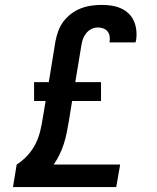

<svg xmlns="http://www.w3.org/2000/svg" viewBox="-20 -763 640 783"><path d="M33 0 48 -92Q73 -108 93 -130Q113 -152 125.5 -177.5Q138 -203 144.5 -230.5Q151 -258 155 -285L166 -351H119V-428H179L206 -594Q210 -615 217.5 -636Q225 -657 238.5 -675Q252 -693 270.5 -707Q289 -721 310 -729Q331 -737 352.5 -740Q374 -743 395 -743Q415 -743 435 -740Q455 -737 473 -729Q491 -721 504.5 -708Q518 -695 526 -677Q534 -659 536 -639Q538 -619 535 -599Q534 -596 533.5 -594Q533 -592 533 -590H426Q426 -591 426.5 -591.5Q427 -592 427 -593Q429 -604 427 -615.5Q425 -627 418.5 -635Q412 -643 401.5 -647Q391 -651 379 -651Q366 -651 353.5 -645Q341 -639 332 -628Q323 -617 318.5 -604.5Q314 -592 312 -579L287 -428H392V-351H274L261 -270Q257 -247 252.5 -224Q248 -201 241 -178.5Q234 -156 223.5 -134Q213 -112 199 -92H470L454 0Z"/></svg>

Font: Iosevka Etoile SmBdObl
Style: Regular
Weight: 600
Italic angle: -9°
Designer: Belleve Invis
Foundry: Belleve Invis
Version: Version 15.5.2; ttfautohint (v1.8.4)